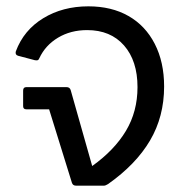

<svg xmlns="http://www.w3.org/2000/svg" viewBox="-20 -586 583 606"><path d="M498 -313Q498 -218 453.5 -142.5Q409 -67 321 -5Q313 0 308 0H220Q210 0 207 -9L135 -241H63Q53 -241 53 -251V-300Q53 -311 63 -311H190Q200 -311 203 -302L271 -62Q341 -112 377.5 -173Q414 -234 414 -311Q414 -394 371.5 -442.5Q329 -491 255 -491Q203 -491 163 -467Q123 -443 104 -402Q102 -397 99 -396Q96 -395 90 -396L37 -410Q27 -413 30 -424Q55 -491 116.5 -528.5Q178 -566 259 -566Q332 -566 385.5 -535.5Q439 -505 468.5 -447.5Q498 -390 498 -313Z"/></svg>

Font: LINE Seed Sans TH App
Style: Regular
Weight: 400
Designer: Dalton Maag Ltd | Thai characters by Cadson Demak Co.,Ltd.
Foundry: Dalton Maag Ltd
Version: Version 1.003